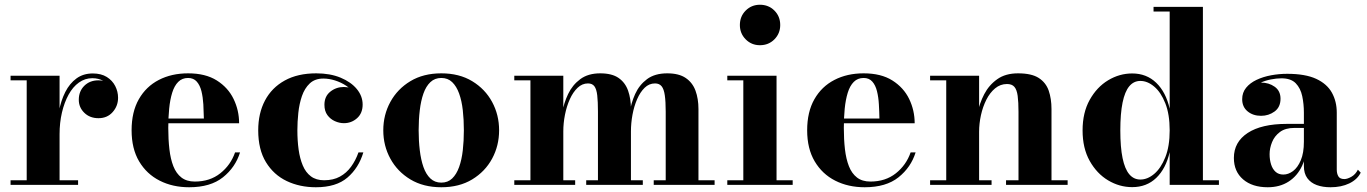

<svg xmlns="http://www.w3.org/2000/svg" viewBox="-20 -779 5760 809"><path d="M219.5 -213.5Q219.5 -263.5 228.2 -309.5Q237 -355.5 255.2 -391.5Q273.5 -427.5 302.2 -448.5Q331 -469.5 371 -469.5Q406 -469.5 429.8 -454.8Q453.5 -440 465.5 -416.5Q477.5 -393 477.5 -367Q477.5 -332.5 454.8 -306.8Q432 -281 395 -281Q358.5 -281 335.2 -303.8Q312 -326.5 312 -358.5Q312 -394.5 335.2 -417.5Q358.5 -440.5 394.5 -440.5Q418.5 -440.5 437 -430.2Q455.5 -420 466 -403.2Q476.5 -386.5 476.5 -367H457Q457 -389 446.2 -407.8Q435.5 -426.5 415.5 -438Q395.5 -449.5 369 -449.5Q338 -449.5 312.5 -431.2Q287 -413 269 -380.2Q251 -347.5 241 -304.8Q231 -262 231 -213.5ZM231 -460V-19.5H309V0H24.5V-19.5H92.5V-440.5H24.5V-460Z M777 10Q707.5 10 652.8 -17.8Q598 -45.5 566.2 -99Q534.5 -152.5 534.5 -230Q534.5 -307.5 565 -361Q595.5 -414.5 649.2 -442.2Q703 -470 772.5 -470Q846 -470 893.5 -440Q941 -410 964.2 -362Q987.5 -314 987.5 -259.5H601.5V-279.5H839Q838.5 -309 836.8 -339.2Q835 -369.5 828.8 -394.8Q822.5 -420 809 -435.2Q795.5 -450.5 772.5 -450.5Q747.5 -450.5 731 -434Q714.5 -417.5 705.5 -388.2Q696.5 -359 692.8 -321Q689 -283 689 -240Q689 -191.5 693.8 -150.2Q698.5 -109 710.5 -78.5Q722.5 -48 744.5 -31Q766.5 -14 801 -14Q864.5 -14 908.2 -48.8Q952 -83.5 970.5 -137H991.5Q972 -74 919.5 -32Q867 10 777 10Z M1311 10Q1243 10 1188 -16.2Q1133 -42.5 1100.5 -95.8Q1068 -149 1068 -230Q1068 -301.5 1096.5 -355.5Q1125 -409.5 1179.8 -439.8Q1234.5 -470 1312.5 -470Q1371 -470 1415 -451.8Q1459 -433.5 1483.5 -403.8Q1508 -374 1508 -338.5Q1508 -302 1484.5 -281Q1461 -260 1429 -260Q1410 -260 1391 -268.5Q1372 -277 1359.5 -294Q1347 -311 1347 -337.5Q1347 -373 1371.8 -392.8Q1396.5 -412.5 1429 -412.5Q1459.5 -412.5 1483.2 -393.2Q1507 -374 1507 -338.5H1488Q1488 -363 1474.5 -383Q1461 -403 1439 -417.5Q1417 -432 1391.8 -440Q1366.5 -448 1342.5 -448Q1307 -448 1285.2 -427.5Q1263.5 -407 1252.2 -374.2Q1241 -341.5 1237 -303.5Q1233 -265.5 1233 -230Q1233 -187 1238.2 -149Q1243.5 -111 1255.8 -81.8Q1268 -52.5 1290 -36Q1312 -19.5 1345.5 -19.5Q1384.5 -19.5 1412.2 -34.8Q1440 -50 1459.2 -76.5Q1478.5 -103 1490.5 -137H1511Q1491.5 -71.5 1444 -30.8Q1396.5 10 1311 10Z M1839.5 10Q1764 10 1709.2 -23Q1654.5 -56 1624.8 -110.5Q1595 -165 1595 -230Q1595 -295 1624.8 -349.5Q1654.5 -404 1709.2 -437Q1764 -470 1839.5 -470Q1915 -470 1969.5 -437Q2024 -404 2053.5 -349.5Q2083 -295 2083 -230Q2083 -165 2053.5 -110.5Q2024 -56 1969.5 -23Q1915 10 1839.5 10ZM1839.5 -9.5Q1867 -9.5 1885.2 -27Q1903.5 -44.5 1914.5 -75.2Q1925.5 -106 1930 -145.8Q1934.5 -185.5 1934.5 -230Q1934.5 -275 1930 -314.8Q1925.5 -354.5 1914.5 -385Q1903.5 -415.5 1885.2 -433Q1867 -450.5 1839.5 -450.5Q1812 -450.5 1793.5 -433Q1775 -415.5 1764.2 -385Q1753.5 -354.5 1748.8 -314.8Q1744 -275 1744 -230Q1744 -185.5 1748.8 -145.8Q1753.5 -106 1764.2 -75.2Q1775 -44.5 1793.5 -27Q1812 -9.5 1839.5 -9.5Z M2353.5 -460V-19.5H2403.5V0H2147V-19.5H2215V-440.5H2147V-460ZM2638.5 -319.5V-19.5H2688.5V0H2450V-19.5H2499.5V-309Q2499.5 -351 2496.5 -377.2Q2493.5 -403.5 2484.5 -415.5Q2475.5 -427.5 2457.5 -427.5Q2433 -427.5 2413.8 -409.2Q2394.5 -391 2381 -361Q2367.5 -331 2360.5 -295.5Q2353.5 -260 2353.5 -225.5L2341.5 -224Q2341.5 -260 2348.5 -302.2Q2355.5 -344.5 2373.8 -382.8Q2392 -421 2425 -445.5Q2458 -470 2509 -470Q2558.5 -470 2586.5 -450.5Q2614.5 -431 2626.5 -397Q2638.5 -363 2638.5 -319.5ZM2923 -319.5V-19.5H2991V0H2734.5V-19.5H2785V-309Q2785 -351 2781.2 -377.2Q2777.5 -403.5 2767.8 -415.5Q2758 -427.5 2740 -427.5Q2715 -427.5 2696.2 -409.2Q2677.5 -391 2664.5 -361Q2651.5 -331 2645 -295.5Q2638.5 -260 2638.5 -225.5L2626 -224Q2626 -260 2632.5 -302.2Q2639 -344.5 2656.2 -382.8Q2673.5 -421 2706.2 -445.5Q2739 -470 2791.5 -470Q2840.5 -470 2869.2 -450.5Q2898 -431 2910.5 -397Q2923 -363 2923 -319.5Z M3182 -588.5Q3146.5 -588.5 3122 -613.2Q3097.5 -638 3097.5 -673.5Q3097.5 -710 3122 -734.5Q3146.5 -759 3182 -759Q3218.5 -759 3243 -734.5Q3267.5 -710 3267.5 -673.5Q3267.5 -638 3243 -613.2Q3218.5 -588.5 3182 -588.5ZM3252 -460V-19.5H3320V0H3044.5V-19.5H3112V-440.5H3044.5V-460Z M3623.5 10Q3554 10 3499.2 -17.8Q3444.5 -45.5 3412.8 -99Q3381 -152.5 3381 -230Q3381 -307.5 3411.5 -361Q3442 -414.5 3495.8 -442.2Q3549.5 -470 3619 -470Q3692.5 -470 3740 -440Q3787.5 -410 3810.8 -362Q3834 -314 3834 -259.5H3448V-279.5H3685.5Q3685 -309 3683.2 -339.2Q3681.5 -369.5 3675.2 -394.8Q3669 -420 3655.5 -435.2Q3642 -450.5 3619 -450.5Q3594 -450.5 3577.5 -434Q3561 -417.5 3552 -388.2Q3543 -359 3539.2 -321Q3535.5 -283 3535.5 -240Q3535.5 -191.5 3540.2 -150.2Q3545 -109 3557 -78.5Q3569 -48 3591 -31Q3613 -14 3647.5 -14Q3711 -14 3754.8 -48.8Q3798.5 -83.5 3817 -137H3838Q3818.5 -74 3766 -32Q3713.5 10 3623.5 10Z M4105.5 -460V-19.5H4158V0H3899V-19.5H3967V-440.5H3899V-460ZM4410.5 -319.5V-19.5H4478.5V0H4219V-19.5H4271.5V-307Q4271.5 -349 4268 -375Q4264.5 -401 4254.2 -413Q4244 -425 4223 -425Q4195 -425 4173 -406.8Q4151 -388.5 4136 -358.8Q4121 -329 4113.2 -293.5Q4105.5 -258 4105.5 -223.5L4090.5 -222.5Q4090.5 -258 4098.8 -300.8Q4107 -343.5 4127 -382Q4147 -420.5 4181.8 -445.2Q4216.5 -470 4269.5 -470Q4326.5 -470 4356.8 -450.5Q4387 -431 4398.8 -397Q4410.5 -363 4410.5 -319.5Z M4750.5 9.5Q4697 9.5 4649.2 -19Q4601.5 -47.5 4571.5 -101Q4541.5 -154.5 4541.5 -229.5Q4541.5 -304.5 4571.5 -358.2Q4601.5 -412 4649.2 -440.8Q4697 -469.5 4750.5 -469.5Q4811 -469.5 4851.8 -430.2Q4892.5 -391 4908.5 -321V-730.5H4840.5V-750H5048.5V-19.5H5116V0H4908.5V-138Q4892.5 -68.5 4852 -29.5Q4811.5 9.5 4750.5 9.5ZM4785 -22.5Q4815 -22.5 4843.2 -46.2Q4871.5 -70 4890 -116.2Q4908.5 -162.5 4908.5 -229.5Q4908.5 -297.5 4890 -344Q4871.5 -390.5 4843.2 -414.2Q4815 -438 4785 -438Q4757 -438 4738.2 -415.5Q4719.5 -393 4710 -346.8Q4700.5 -300.5 4700.5 -229.5Q4700.5 -158.5 4710 -112.8Q4719.5 -67 4738.2 -44.8Q4757 -22.5 4785 -22.5Z M5586 10Q5553.5 10 5528.2 0.8Q5503 -8.5 5488.5 -28.2Q5474 -48 5474 -79V-304.5Q5474 -340.5 5467 -373.8Q5460 -407 5439.8 -428Q5419.5 -449 5379.5 -449Q5358.5 -449 5334.2 -444.2Q5310 -439.5 5288.2 -429Q5266.5 -418.5 5252.5 -401.8Q5238.5 -385 5238.5 -361H5215Q5215 -392.5 5238.8 -411.8Q5262.5 -431 5293.5 -431Q5326.5 -431 5351 -413.5Q5375.5 -396 5375.5 -363Q5375.5 -327.5 5350.5 -309.2Q5325.5 -291 5293.5 -291Q5259.5 -291 5236.8 -309.8Q5214 -328.5 5214 -361Q5214 -389 5230.5 -409.2Q5247 -429.5 5274.5 -442.5Q5302 -455.5 5335.8 -461.8Q5369.5 -468 5403.5 -468Q5480 -468 5525.8 -446.8Q5571.5 -425.5 5592 -388.5Q5612.5 -351.5 5612.5 -304.5V-64.5Q5612.5 -47.5 5619.2 -36Q5626 -24.5 5644.5 -24.5Q5657 -24.5 5674.2 -34.2Q5691.5 -44 5701.5 -64L5713.5 -51.5Q5699 -22.5 5665.2 -6.2Q5631.5 10 5586 10ZM5321.5 10Q5256.5 10 5217.8 -23.2Q5179 -56.5 5179 -113.5Q5179 -180.5 5237.2 -218.8Q5295.5 -257 5402 -257H5520.5V-240H5434Q5396 -240 5373 -222.8Q5350 -205.5 5339.8 -180Q5329.5 -154.5 5329.5 -129.5Q5329.5 -105.5 5335.8 -86Q5342 -66.5 5354.8 -55Q5367.5 -43.5 5387.5 -43.5Q5408.5 -43.5 5428.2 -58.2Q5448 -73 5461 -103.8Q5474 -134.5 5474 -182H5486.5Q5486.5 -123.5 5466.5 -80.5Q5446.5 -37.5 5409.5 -13.8Q5372.5 10 5321.5 10Z"/></svg>

Font: Bodoni Moda
Style: Bold
Weight: 700
Designer: Owen Earl
Foundry: indestructible type
Version: Version 2.005